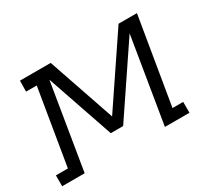

<svg xmlns="http://www.w3.org/2000/svg" viewBox="-121 -704 977 887"><g transform="rotate(-30 367.5 -260.0)"><path d="M-15 0V-58H49L116 -462H59L60 -520H224L346 -164L586 -520H684L607 -58H664V0H533L608 -456L368 -100H302L180 -456L105 0Z"/></g></svg>

Font: Iosevka Etoile Light
Style: Italic
Weight: 300
Italic angle: -9°
Designer: Belleve Invis
Foundry: Belleve Invis
Version: Version 22.1.2; ttfautohint (v1.8.4)